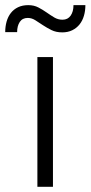

<svg xmlns="http://www.w3.org/2000/svg" viewBox="-64 -720 349 740"><path d="M80.1 0V-500H140.1V0ZM176.8 -644Q197.3 -644 208.3 -659.7Q219.2 -675.3 219.2 -700.2H265.1Q265.1 -678.2 259.5 -659.2Q253.9 -640.1 242.7 -626Q231.4 -611.8 214.6 -603.5Q197.8 -595.2 175.8 -595.2Q152.3 -595.2 134.5 -604Q116.7 -612.8 101.3 -623Q85.9 -633.3 72 -642.1Q58.1 -650.9 43 -650.9Q22.5 -650.9 12.2 -635.5Q2 -620.1 2 -596.2H-43.9Q-43.9 -617.7 -38.6 -636.7Q-33.2 -655.8 -22.2 -669.9Q-11.2 -684.1 5.6 -692.1Q22.5 -700.2 44.9 -700.2Q66.9 -700.2 83.7 -691.4Q100.6 -682.6 115.5 -672.1Q130.4 -661.6 145 -652.8Q159.7 -644 176.8 -644Z"/></svg>

Font: Abel
Style: Regular
Weight: 400
Designer: Matthew Desmond
Foundry: Matthew Desmond
Version: Version 1.002